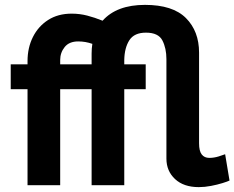

<svg xmlns="http://www.w3.org/2000/svg" viewBox="-20 -760 962 788"><path d="M93 0V-394H24V-496H93V-509Q93 -564 115 -608Q137 -652 177.5 -678Q218 -704 274 -704Q307 -704 338 -696Q369 -688 401 -675Q459 -740 575 -740Q689 -740 743 -686Q797 -632 797 -544V-172Q797 -140 808 -126Q819 -112 839 -112Q858 -112 877.5 -118Q897 -124 904 -127L922 -19Q914 -15 893 -8.5Q872 -2 846 3Q820 8 796 8Q734 8 698.5 -25Q663 -58 663 -109V-517Q663 -562 646.5 -594Q630 -626 579 -626Q531 -626 511 -595Q491 -564 490 -514V-496H578V-394H490V0H356V-394H227V0ZM227 -514V-496H356V-540Q356 -561 359 -580Q331 -590 301 -590Q264 -590 245.5 -567Q227 -544 227 -514Z"/></svg>

Font: Raleway
Style: Bold
Weight: 700
Designer: Matt McInerney, Pablo Impallari, Rodrigo Fuenzalida
Foundry: Matt McInerney, Pablo Impallari, Rodrigo Fuenzalida
Version: Version 4.026